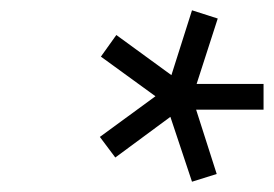

<svg xmlns="http://www.w3.org/2000/svg" viewBox="-20 -724 532 373"><path d="M492 -561H362L403 -688L353 -704L313 -578L206 -656L176 -614L282 -537L174 -458L204 -418L311 -497L353 -371L401 -386L361 -511H492Z"/></svg>

Font: RazerF5
Style: Italic
Weight: 400
Foundry: Razer Inc.
Version: Version 2